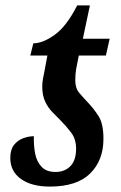

<svg xmlns="http://www.w3.org/2000/svg" viewBox="-20 -679 447 709"><path d="M164 10Q97 10 57.5 -18Q18 -46 18 -96Q18 -126 31.5 -143.5Q45 -161 65.5 -168.5Q86 -176 105 -176Q104 -141 110 -111Q116 -81 134 -62.5Q152 -44 185 -44Q219 -44 240 -65.5Q261 -87 261 -130Q261 -165 243 -189Q225 -213 203 -235Q188 -250 172.5 -266Q157 -282 146.5 -304.5Q136 -327 136 -360Q136 -373 138.5 -387Q141 -401 144 -415L155 -474H92L103 -519Q138 -519 182 -550.5Q226 -582 265 -659H312L286 -536H385L371 -474H271L261 -423Q258 -406 258 -382Q258 -353 273 -335.5Q288 -318 306 -299Q326 -278 344 -250Q362 -222 362 -166Q362 -87 313 -38.5Q264 10 164 10Z"/></svg>

Font: Noto Serif ExtraCondensed SemiBold
Style: Italic
Weight: 600
Width: 2
Italic angle: -12°
Designer: Monotype Design Team
Foundry: Monotype Imaging Inc.
Version: Version 2.013